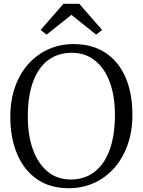

<svg xmlns="http://www.w3.org/2000/svg" viewBox="-20 -984 754 1015"><path d="M350.5 11Q247.5 12.5 177 -35.8Q106.5 -84 70.5 -169.8Q34.5 -255.5 34.5 -366Q34.5 -454.5 60 -525.8Q85.5 -597 131.2 -647.2Q177 -697.5 237.5 -724.2Q298 -751 367.5 -751Q468.5 -751 538 -704.8Q607.5 -658.5 643.8 -574.5Q680 -490.5 680 -378Q680 -290.5 654.8 -219Q629.5 -147.5 584.5 -96.5Q539.5 -45.5 479.8 -18Q420 9.5 350.5 11ZM355.5 -35Q424.5 -35 476.8 -73.2Q529 -111.5 558.2 -188Q587.5 -264.5 587.5 -378Q587.5 -474.5 561 -548Q534.5 -621.5 483.2 -663.2Q432 -705 358.5 -705Q289 -705 237 -667.8Q185 -630.5 156 -555.2Q127 -480 127 -366Q127 -269.5 153.5 -195Q180 -120.5 230.8 -77.8Q281.5 -35 355.5 -35ZM226.5 -801 194.5 -825.5 315.5 -964H399L520 -825.5L488 -801L357.5 -905.5Z"/></svg>

Font: Merriweather 24pt Light
Style: Regular
Weight: 300
Designer: Eben Sorkin
Foundry: Eben Sorkin
Version: Version 2.100